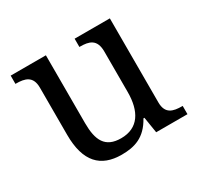

<svg xmlns="http://www.w3.org/2000/svg" viewBox="-121 -685 878 845"><g transform="rotate(-30 317.5 -263.0)"><path d="M273 10C338 10 394 -6 435 -81H440L453 0H612V-42H609C565 -42 527 -50 527 -109V-536H348V-494H351C396 -494 433 -485 433 -422V-216C433 -119 395 -54 307 -54C226 -54 202 -104 202 -191V-536H23V-494H26C70 -494 108 -485 108 -426V-186C108 -49 167 10 273 10Z"/></g></svg>

Font: Noto Serif
Style: Regular
Weight: 400
Designer: Monotype Design Team
Foundry: Monotype Imaging Inc.
Version: Version 2.015